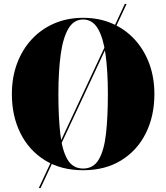

<svg xmlns="http://www.w3.org/2000/svg" viewBox="-20 -850 840 970"><path d="M400 10Q288.5 10 207.8 -39.8Q127 -89.5 83.5 -176.5Q40 -263.5 40 -375Q40 -458.5 66 -528.8Q92 -599 140 -651Q188 -703 254 -731.5Q320 -760 400 -760Q480 -760 546 -731.5Q612 -703 660 -651Q708 -599 734 -528.8Q760 -458.5 760 -375Q760 -263.5 716.5 -176.5Q673 -89.5 592.2 -39.8Q511.5 10 400 10ZM400 -751.5Q353 -751.5 325.8 -705.8Q298.5 -660 286.8 -575.5Q275 -491 275 -375Q275 -259 284.5 -174.5Q294 -90 321 -44.2Q348 1.5 400 1.5Q452 1.5 479 -44.2Q506 -90 515.5 -174.5Q525 -259 525 -375Q525 -491 513.2 -575.5Q501.5 -660 474.2 -705.8Q447 -751.5 400 -751.5ZM610.5 -830H619.5L185 100H176Z"/></svg>

Font: Bodoni* 24pt Fatface
Style: Regular
Weight: 900
Version: Version 2.3